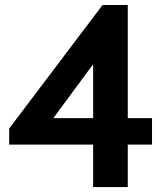

<svg xmlns="http://www.w3.org/2000/svg" viewBox="-20 -757 666 777"><path d="M595.2 -278.8V-171.9H497.1V0H356.9V-171.9H17.1V-236.8L395 -736.8H497.1V-278.8ZM356.9 -497.1 195.8 -278.8H356.9ZM161.1 -278.8H195.8L182.1 -259.8L168.9 -246.1L143.1 -274.9Z"/></svg>

Font: Junction Bold
Style: Bold
Weight: 700
Designer: Caroline Hadilaksono
Foundry: Caroline Hadilaksono
Version: Version 001.001